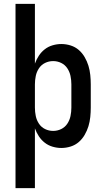

<svg xmlns="http://www.w3.org/2000/svg" viewBox="-20 -755 540 990"><path d="M60 215V-735H160V-427Q168 -449 180.5 -468Q193 -487 211 -501Q229 -515 251.5 -521.5Q274 -528 296 -528Q321 -528 344.5 -520.5Q368 -513 386 -497.5Q404 -482 416.5 -460.5Q429 -439 436 -416Q443 -393 445.5 -368.5Q448 -344 448 -320V-200Q448 -176 445.5 -151.5Q443 -127 436 -104Q429 -81 416.5 -59.5Q404 -38 386 -22.5Q368 -7 344.5 0.5Q321 8 296 8Q274 8 251.5 1.5Q229 -5 211 -19Q193 -33 180.5 -52Q168 -71 160 -93V215ZM254 -80Q276 -80 295.5 -89.5Q315 -99 327 -117Q339 -135 343.5 -156.5Q348 -178 348 -200V-320Q348 -342 343.5 -363.5Q339 -385 327 -403Q315 -421 295.5 -430.5Q276 -440 254 -440Q232 -440 212.5 -430.5Q193 -421 181 -403Q169 -385 164.5 -363.5Q160 -342 160 -320V-200Q160 -178 164.5 -156.5Q169 -135 181 -117Q193 -99 212.5 -89.5Q232 -80 254 -80Z"/></svg>

Font: Iosevka Semibold
Style: Regular
Weight: 600
Monospace: yes
Designer: Belleve Invis
Foundry: Belleve Invis
Version: Version 33.2.3; ttfautohint (v1.8.4)